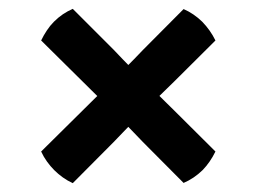

<svg xmlns="http://www.w3.org/2000/svg" viewBox="-20 -532 580 434"><path d="M166 -348.5Q175.5 -339 186.5 -328.2Q197.5 -317.5 207 -308L263 -252.5Q272.5 -242.5 283 -231.8Q293.5 -221 303 -211L395 -118.5Q418.5 -128.5 438 -147.5Q455 -165 467 -189.5L374 -282Q364.5 -291.5 353.5 -302.2Q342.5 -313 332.5 -323L277 -378Q267.5 -387.5 257 -398.5Q246.5 -409.5 237 -419.5L144.5 -512Q133 -507 122.2 -499.8Q111.5 -492.5 102 -483Q93 -474 85.8 -463Q78.5 -452 73 -440.5ZM237 -211Q246.5 -221 257 -231.8Q267.5 -242.5 277 -252.5L332.5 -307.5Q342.5 -317.5 353.5 -328Q364.5 -338.5 374 -348L467 -440.5Q455.5 -464 437 -483Q418 -501.5 395 -511.5L303 -419Q293.5 -409 283 -398.2Q272.5 -387.5 263 -378L207 -322Q197.5 -312.5 186.5 -301.8Q175.5 -291 166 -281.5L73 -189.5Q78.5 -177.5 86.2 -166.8Q94 -156 102.5 -147.5Q111.5 -138.5 122 -131Q132.5 -123.5 144.5 -118Z"/></svg>

Font: Signika Medium
Style: Regular
Weight: 500
Designer: Anna Giedry
Foundry: Anna Giedry
Version: Version 2.000